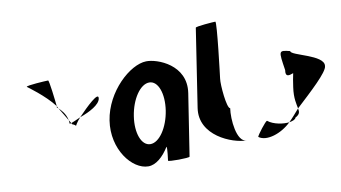

<svg xmlns="http://www.w3.org/2000/svg" viewBox="-72 -869 1853 1043"><g transform="rotate(-10 854.5 -347.5)"><path d="M94 -532C94 -532 188 -465 236 -401C233 -432 220 -546 214 -546C204 -546 92 -540 94 -532ZM236 -401C237 -397 235 -394 235 -393C235 -393 239 -391 243 -387C240 -391 239 -397 236 -401ZM243 -387C261 -359 276 -332 287 -314C280 -351 255 -376 243 -387ZM287 -314C288 -308 288 -301 289 -294C291 -294 295 -295 298 -296C296 -300 292 -306 287 -314ZM298 -296C299 -292 302 -290 301 -290C296 -290 321 -284 320 -276C320 -276 329 -295 351 -319C326 -308 310 -300 298 -296ZM351 -319C407 -339 463 -369 468 -402C474 -442 400 -370 351 -319Z M505 -274C481 -118 581 8 670 8C712 8 753 -28 785 -80C790 -76 780 -4 780 -4C779 3 898 2 899 -5L952 -347C975 -500 817 -558 756 -556C667 -554 529 -430 505 -274ZM639 -274C653 -366 703 -440 753 -440C802 -440 829 -366 815 -274C801 -184 752 -109 702 -109C652 -109 625 -184 639 -274Z M988 -258C965 -108 1140 -38 1220 -38C1164 -38 1153 -167 1162 -226C1143 -227 1131 -361 1136 -394C1137 -401 1174 -703 1164 -703C1154 -703 1055 -696 1054 -689Z M1285 -46C1327 -14 1412 -43 1465 -95C1434 -91 1379 -98 1347 -124C1339 -124 1287 -56 1285 -46ZM1492 -378C1486 -340 1506 -344 1532 -354C1527 -333 1523 -306 1519 -279C1510 -218 1521 -184 1525 -161C1609 -239 1708 -329 1709 -362C1719 -424 1533 -450 1537 -475C1474 -490 1475 -490 1492 -378ZM1465 -95C1485 -98 1501 -105 1502 -114C1528 -128 1529 -140 1525 -161C1504 -137 1485 -114 1465 -95Z"/></g></svg>

Font: Ampere
Style: SCUltCndIta
Weight: 400
Version: Version 1